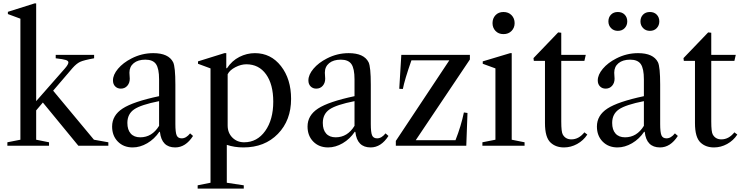

<svg xmlns="http://www.w3.org/2000/svg" viewBox="-20 -850 4328 1120"><path d="M305 -510V-530H529V-510Q468 -499 447 -489Q426 -479 403 -453L290 -321L528 -35L612 -20V0H437L230 -252L191 -206V-35L266 -20V0H23V-20L99 -35V-741L26 -768V-781L181 -830H191V-260L358 -450Q379 -474 379 -486Q379 -495 364 -500Q349 -505 305 -510Z M754 10Q701 10 667.5 -24Q634 -58 634 -112Q634 -177 695.5 -217Q757 -257 908 -289V-387Q908 -450 890 -476Q872 -502 828 -502Q785 -502 760 -481.5Q735 -461 735 -426Q735 -420 736 -408Q737 -396 737 -391Q737 -366 722.5 -349.5Q708 -333 685 -333Q665 -333 652 -346Q639 -359 639 -381Q639 -414 668.5 -449Q698 -484 747 -509Q807 -540 874 -540Q963 -540 990 -487Q1003 -460 1003 -356V-127Q1003 -78 1010.5 -60.5Q1018 -43 1040 -43Q1066 -43 1089 -72L1106 -57Q1063 10 1002 10Q923 10 913 -80L910 -82Q881 -39 839 -14.5Q797 10 754 10ZM798 -49Q867 -49 908 -116V-260Q802 -239 762.5 -212Q723 -185 723 -133Q723 -93 742.5 -71Q762 -49 798 -49Z M1303 -5V216L1402 231V250H1133V231L1208 216V-451L1135 -478V-492L1289 -540H1300V-452H1304Q1333 -496 1376.5 -518Q1420 -540 1467 -540Q1560 -540 1619 -464.5Q1678 -389 1678 -273Q1678 -148 1601 -69Q1524 10 1400 10Q1348 10 1303 -5ZM1404 -20Q1480 -20 1527 -86Q1574 -152 1574 -257Q1574 -358 1532 -416.5Q1490 -475 1417 -475Q1386 -475 1353 -458Q1320 -441 1308 -417V-118Q1308 -75 1335.5 -47.5Q1363 -20 1404 -20Z M1894 10Q1841 10 1807.5 -24Q1774 -58 1774 -112Q1774 -177 1835.5 -217Q1897 -257 2048 -289V-387Q2048 -450 2030 -476Q2012 -502 1968 -502Q1925 -502 1900 -481.5Q1875 -461 1875 -426Q1875 -420 1876 -408Q1877 -396 1877 -391Q1877 -366 1862.5 -349.5Q1848 -333 1825 -333Q1805 -333 1792 -346Q1779 -359 1779 -381Q1779 -414 1808.5 -449Q1838 -484 1887 -509Q1947 -540 2014 -540Q2103 -540 2130 -487Q2143 -460 2143 -356V-127Q2143 -78 2150.5 -60.5Q2158 -43 2180 -43Q2206 -43 2229 -72L2246 -57Q2203 10 2142 10Q2063 10 2053 -80L2050 -82Q2021 -39 1979 -14.5Q1937 10 1894 10ZM1938 -49Q2007 -49 2048 -116V-260Q1942 -239 1902.5 -212Q1863 -185 1863 -133Q1863 -93 1882.5 -71Q1902 -49 1938 -49Z M2321 -530H2721V-503L2405 -32H2637Q2670 -116 2686 -194L2707 -191L2700 0H2289V-28L2601 -498H2380Q2340 -384 2330 -331L2309 -332Z M2853 -715Q2853 -743 2870.5 -761.5Q2888 -780 2917 -780Q2946 -780 2964 -761.5Q2982 -743 2982 -715Q2982 -688 2964 -669.5Q2946 -651 2917 -651Q2888 -651 2870.5 -669.5Q2853 -688 2853 -715ZM2965 -35 3040 -20V0H2794V-20L2870 -35V-451L2796 -478V-492L2956 -540H2965Z M3270 10Q3222 10 3192 -18Q3159 -48 3159 -132V-495H3094L3092 -511L3236 -661L3254 -659V-530H3397L3389 -495H3254V-141Q3254 -80 3263 -65Q3279 -37 3313 -37Q3356 -37 3389 -78L3406 -65Q3383 -30 3346.5 -10Q3310 10 3270 10Z M3582 10Q3529 10 3495.5 -24Q3462 -58 3462 -112Q3462 -177 3523.5 -217Q3585 -257 3736 -289V-387Q3736 -450 3718 -476Q3700 -502 3656 -502Q3613 -502 3588 -481.5Q3563 -461 3563 -426Q3563 -420 3564 -408Q3565 -396 3565 -391Q3565 -366 3550.5 -349.5Q3536 -333 3513 -333Q3493 -333 3480 -346Q3467 -359 3467 -381Q3467 -414 3496.5 -449Q3526 -484 3575 -509Q3635 -540 3702 -540Q3791 -540 3818 -487Q3831 -460 3831 -356V-127Q3831 -78 3838.5 -60.5Q3846 -43 3868 -43Q3894 -43 3917 -72L3934 -57Q3891 10 3830 10Q3751 10 3741 -80L3738 -82Q3709 -39 3667 -14.5Q3625 10 3582 10ZM3626 -49Q3695 -49 3736 -116V-260Q3630 -239 3590.5 -212Q3551 -185 3551 -133Q3551 -93 3570.5 -71Q3590 -49 3626 -49ZM3529 -725Q3529 -749 3544 -764.5Q3559 -780 3584 -780Q3609 -780 3624 -764.5Q3639 -749 3639 -725Q3639 -702 3624 -686Q3609 -670 3584 -670Q3560 -670 3544.5 -686Q3529 -702 3529 -725ZM3716 -725Q3716 -749 3731 -764.5Q3746 -780 3771 -780Q3796 -780 3811 -764.5Q3826 -749 3826 -725Q3826 -702 3811 -686Q3796 -670 3771 -670Q3747 -670 3731.5 -686Q3716 -702 3716 -725Z M4145 10Q4097 10 4067 -18Q4034 -48 4034 -132V-495H3969L3967 -511L4111 -661L4129 -659V-530H4272L4264 -495H4129V-141Q4129 -80 4138 -65Q4154 -37 4188 -37Q4231 -37 4264 -78L4281 -65Q4258 -30 4221.5 -10Q4185 10 4145 10Z"/></svg>

Font: Libre Caslon Text
Style: Regular
Weight: 400
Designer: Pablo Impallari, Rodrigo Fuenzalida
Foundry: Pablo Impallari, Rodrigo Fuenzalida
Version: Version 1.002